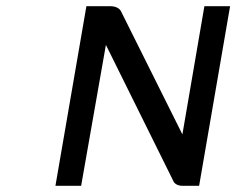

<svg xmlns="http://www.w3.org/2000/svg" viewBox="-20 -600 799 620"><path d="M539 -17C543 -6 555 0 569 0H623L723 -580H640L569 -166L371 -563C366 -574 352 -580 336 -580H259L159 0H242L322 -455Z"/></svg>

Font: Charger Monospace
Style: Regular
Weight: 400
Designer: Jasper
Foundry: Cannot Into Space Fonts
Version: Version 0.980